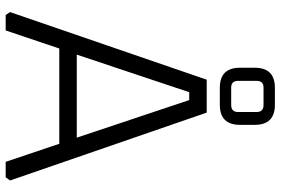

<svg xmlns="http://www.w3.org/2000/svg" viewBox="-172 -792 964 659"><g transform="rotate(90 309.5 -462.0)"><path d="M21 -15 253 -690H366L599 -15L588 0H535L473 -184H146L84 0H31ZM167 -244H452L323 -630H296ZM212 -804V-855Q212 -924 281 -924H339Q408 -924 408 -855V-804Q408 -735 339 -735H281Q212 -735 212 -804ZM257 -798Q257 -774 280 -774H340Q364 -774 364 -798V-861Q364 -885 340 -885H280Q257 -885 257 -861Z"/></g></svg>

Font: Oxanium Light
Style: Regular
Weight: 300
Designer: Severin Meyer
Version: Version 1.000